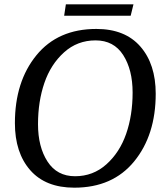

<svg xmlns="http://www.w3.org/2000/svg" viewBox="-20 -854 759 889"><path d="M701 -420Q701 -229 601.5 -107Q502 15 324 15Q191 15 120 -66Q49 -147 49 -284Q49 -476 148.5 -598Q248 -720 426 -720Q559 -720 630 -638.5Q701 -557 701 -420ZM276.5 -611.5Q215 -556 185.5 -470Q156 -384 156 -279Q156 -174 200 -106Q244 -38 327.5 -38Q411 -38 472.5 -93Q534 -148 564 -234Q594 -320 594 -425.5Q594 -531 550.5 -599Q507 -667 422.5 -667Q338 -667 276.5 -611.5ZM585 -781H277L285 -834H598Z"/></svg>

Font: Andada
Style: Italic
Weight: 400
Italic angle: -8.29999°
Designer: Carolina Giovagnoli
Foundry: Carolina Giovagnoli
Version: Version 1.003